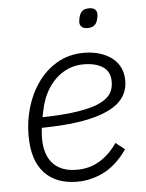

<svg xmlns="http://www.w3.org/2000/svg" viewBox="-52 -750 613 805"><g transform="rotate(-5 254.5 -348.0)"><path d="M241 12Q152 12 103 -41Q54 -94 54 -197Q54 -219 56 -240Q58 -261 62 -280Q76 -350 110.5 -405Q145 -460 197 -492Q249 -524 315 -524Q349 -524 378.5 -515.5Q408 -507 430.5 -490.5Q453 -474 465.5 -449.5Q478 -425 478 -392Q478 -364 466.5 -339Q455 -314 429.5 -294Q404 -274 361.5 -259Q319 -244 257.5 -235.5Q196 -227 112 -226Q111 -217 110 -204Q109 -191 109 -183Q109 -112 143.5 -75Q178 -38 244 -38Q298 -38 341 -64.5Q384 -91 414 -136L452 -106Q408 -43 354 -15.5Q300 12 241 12ZM309 -476Q263 -476 224.5 -453Q186 -430 160 -389Q134 -348 124 -294L119 -270Q213 -272 272.5 -282Q332 -292 364 -308Q396 -324 408.5 -345Q421 -366 421 -393Q421 -436 390.5 -456Q360 -476 309 -476ZM340 -626Q324 -626 315.5 -633.5Q307 -641 307 -654Q307 -658 308 -662Q309 -666 310 -673Q314 -690 323.5 -699Q333 -708 353 -708Q370 -708 378 -700.5Q386 -693 386 -680Q386 -676 385.5 -672Q385 -668 383 -661Q380 -645 370 -635.5Q360 -626 340 -626Z"/></g></svg>

Font: IBM Plex Sans Light
Style: Italic
Weight: 300
Italic angle: -11.31°
Designer: Mike Abbink, Paul van der Laan, Pieter van Rosmalen
Foundry: Bold Monday
Version: Version 3.201